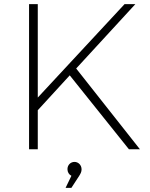

<svg xmlns="http://www.w3.org/2000/svg" viewBox="-20 -719 721 925"><path d="M347 -389 632 -699H580L162 -249V-699H120V0H162V-188L316 -356L601 0H654ZM339 61C320 61 305 76 305 96C305 110 312 122 324 128L296 186H324L361 129C368 118 373 109 373 97C373 76 357 61 339 61Z"/></svg>

Font: Montserrat ExtraLight
Style: Regular
Weight: 250
Designer: Julieta Ulanovsky
Foundry: Julieta Ulanovsky
Version: Version 4.000